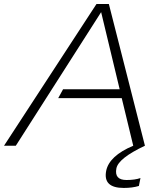

<svg xmlns="http://www.w3.org/2000/svg" viewBox="-72 -718 821 946"><path d="M5.9 0H-52.2L403.3 -698.2H464.4L642.1 0Q511.7 61.5 501.5 111.3Q490.2 168.9 551.3 168.9Q592.8 168.9 620.1 159.2L612.3 198.2Q580.6 208 537.6 208Q434.6 208 451.2 123.5Q466.3 49.8 584.5 0L527.8 -234.4H214.8L238.8 -278.3H517.6L426.3 -658.2Z"/></svg>

Font: Sansation Light
Style: Light Italic
Weight: 300
Designer: Bernd Montag
Version: Version 1.301